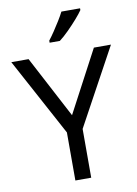

<svg xmlns="http://www.w3.org/2000/svg" viewBox="-101 -1060 768 1074"><g transform="rotate(-10 283.0 -523.0)"><path d="M283 -414 469 -765H566L328 -328V-51H238V-324L0 -765H98ZM431 -985Q419 -967 394 -938.5Q369 -910 340.5 -881.5Q312 -853 288 -835H230V-847Q245 -866 262.5 -892Q280 -918 297 -945.5Q314 -973 325 -995H431Z"/></g></svg>

Font: Noto Sans Tamil UI
Style: Regular
Weight: 400
Designer: Jelle Bosma - Monotype Design Team
Foundry: Monotype Imaging Inc.
Version: Version 2.004; ttfautohint (v1.8.4.7-5d5b)